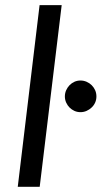

<svg xmlns="http://www.w3.org/2000/svg" viewBox="-20 -714 414 734"><path d="M47.9 0ZM47.9 0 131.3 -694.3H215.8L131.8 0ZM348.6 -345.2Q348.6 -333 343.8 -322Q338.9 -311 330.3 -303Q321.8 -294.9 310.8 -290Q299.8 -285.2 287.6 -285.2Q275.4 -285.2 264.6 -290Q253.9 -294.9 245.8 -303Q237.8 -311 232.9 -322Q228 -333 228 -345.2Q228 -357.9 232.9 -368.9Q237.8 -379.9 245.8 -388.2Q253.9 -396.5 264.6 -401.4Q275.4 -406.2 287.6 -406.2Q299.8 -406.2 311 -401.4Q322.3 -396.5 330.6 -388.2Q338.9 -379.9 343.8 -368.9Q348.6 -357.9 348.6 -345.2Z"/></svg>

Font: Carlito
Style: Italic
Weight: 400
Italic angle: -7°
Designer: Lukasz Dziedzic
Foundry: tyPoland Lukasz Dziedzic
Version: Version 1.104